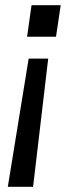

<svg xmlns="http://www.w3.org/2000/svg" viewBox="-20 -513 284 737"><path d="M165 -288 107 204H10L90 -288ZM213 -493 195 -372H84L101 -493Z"/></svg>

Font: Hanken Grotesk Medium
Style: Italic
Weight: 500
Italic angle: -8°
Designer: Alfredo Marco Pradil
Foundry: Hanken Design Co.
Version: Version 3.013